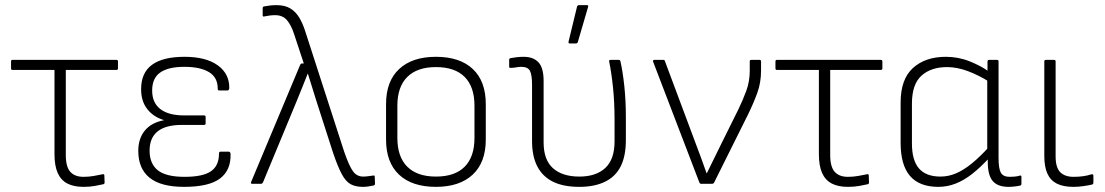

<svg xmlns="http://www.w3.org/2000/svg" viewBox="-20 -715 4300 747"><path d="M305 12Q267 12 242 -1Q217 -14 204.5 -42Q192 -70 192 -115V-443H28Q23 -443 23 -449V-476Q23 -482 28 -482H433Q439 -482 439 -476V-449Q439 -443 433 -443H236V-112Q236 -66 253.5 -46.5Q271 -27 305 -27Q326 -27 345 -30.5Q364 -34 379 -37Q386 -39 386 -32L387 -5Q387 1 381 2Q368 5 348.5 8.5Q329 12 305 12Z M696 12Q606 12 562 -23.5Q518 -59 518 -128Q518 -176 543.5 -207Q569 -238 617 -247V-248Q577 -260 553 -290.5Q529 -321 529 -368Q529 -432 571.5 -463Q614 -494 698 -494Q781 -494 827 -461Q873 -428 872 -372Q871 -363 865 -363H832Q827 -363 827 -371Q827 -414 793 -434.5Q759 -455 697 -455Q635 -455 603.5 -433Q572 -411 572 -363Q572 -315 604 -290.5Q636 -266 696 -266H774Q780 -266 780 -260V-235Q780 -229 774 -229H688Q625 -229 593.5 -204Q562 -179 562 -129Q562 -78 594 -52.5Q626 -27 698 -27Q769 -27 800.5 -48.5Q832 -70 832 -117Q832 -125 838 -125H870Q876 -125 877 -116Q879 -53 836 -20.5Q793 12 696 12Z M1392 12Q1363 12 1344 1.5Q1325 -9 1309.5 -38Q1294 -67 1276 -120L1211 -322Q1203 -349 1194.5 -375Q1186 -401 1178 -428H1177Q1166 -400 1155.5 -374Q1145 -348 1134 -321L1003 -5Q1000 0 996 0H961Q954 0 957 -7L1148 -463Q1150 -468 1155 -468H1162L1124 -583Q1113 -617 1096.5 -636.5Q1080 -656 1050 -656Q1039 -656 1028.5 -654.5Q1018 -653 1008 -651Q1002 -649 1002 -656V-683Q1002 -689 1007 -690Q1017 -692 1030 -693.5Q1043 -695 1056 -695Q1088 -695 1109 -682.5Q1130 -670 1144 -647Q1158 -624 1168 -592L1319 -125Q1338 -70 1353 -49Q1368 -28 1393 -28Q1403 -28 1413 -29.5Q1423 -31 1432 -32Q1438 -34 1438 -27L1439 0Q1439 6 1432 7Q1423 9 1412.5 10.5Q1402 12 1392 12Z M1676 12Q1583 12 1532.5 -35.5Q1482 -83 1482 -172V-310Q1482 -399 1533 -446.5Q1584 -494 1676 -494Q1769 -494 1819.5 -446.5Q1870 -399 1870 -310V-172Q1870 -83 1819 -35.5Q1768 12 1676 12ZM1676 -28Q1750 -28 1788 -66.5Q1826 -105 1826 -178V-304Q1826 -377 1788 -415.5Q1750 -454 1676 -454Q1603 -454 1564.5 -415.5Q1526 -377 1526 -304V-178Q1526 -105 1564.5 -66.5Q1603 -28 1676 -28Z M2234 12Q2172 12 2131.5 -8Q2091 -28 2070.5 -67.5Q2050 -107 2050 -166V-385Q2050 -423 2042 -439Q2034 -455 2008 -455Q1999 -455 1988.5 -453Q1978 -451 1968 -451Q1961 -450 1961 -455V-483Q1961 -486 1962.5 -487Q1964 -488 1967 -489Q1977 -491 1991 -492.5Q2005 -494 2017 -494Q2055 -494 2075 -472.5Q2095 -451 2095 -400V-161Q2095 -93 2131.5 -60.5Q2168 -28 2234 -28Q2299 -28 2335 -61.5Q2371 -95 2371 -165V-248Q2371 -317 2365 -374.5Q2359 -432 2350 -476Q2349 -482 2355 -482H2387Q2393 -482 2394 -476Q2403 -436 2409 -380Q2415 -324 2415 -259V-170Q2415 -108 2395 -68Q2375 -28 2334 -8Q2293 12 2234 12ZM2196 -546Q2191 -546 2192 -553L2225 -689Q2227 -695 2232 -695H2264Q2270 -695 2268 -688L2228 -551Q2226 -546 2221 -546Z M2707 0Q2703 0 2701 -5L2521 -475Q2519 -482 2526 -482H2561Q2566 -482 2567 -477L2687 -156Q2698 -127 2708.5 -98.5Q2719 -70 2729 -41H2730Q2745 -71 2759 -100Q2773 -129 2788 -159L2853 -290Q2870 -325 2883.5 -361.5Q2897 -398 2897 -440V-477Q2897 -482 2903 -482H2935Q2941 -482 2941 -476V-441Q2941 -394 2926.5 -354Q2912 -314 2891 -271L2758 -4Q2756 0 2750 0Z M3279 12Q3241 12 3216 -1Q3191 -14 3178.5 -42Q3166 -70 3166 -115V-443H3002Q2997 -443 2997 -449V-476Q2997 -482 3002 -482H3407Q3413 -482 3413 -476V-449Q3413 -443 3407 -443H3210V-112Q3210 -66 3227.5 -46.5Q3245 -27 3279 -27Q3300 -27 3319 -30.5Q3338 -34 3353 -37Q3360 -39 3360 -32L3361 -5Q3361 1 3355 2Q3342 5 3322.5 8.5Q3303 12 3279 12Z M3631 12Q3557 12 3520.5 -30.5Q3484 -73 3484 -159V-316Q3484 -407 3532 -450.5Q3580 -494 3660 -494Q3709 -494 3753.5 -476Q3798 -458 3828 -436L3830 -396Q3787 -423 3745 -438.5Q3703 -454 3665 -454Q3602 -454 3565 -420.5Q3528 -387 3528 -312V-157Q3528 -91 3555.5 -59.5Q3583 -28 3639 -28Q3670 -28 3699.5 -40.5Q3729 -53 3761.5 -79.5Q3794 -106 3831 -147V-103Q3795 -64 3762.5 -38.5Q3730 -13 3697.5 -0.5Q3665 12 3631 12ZM3904 12Q3862 12 3842.5 -10.5Q3823 -33 3823 -86V-109L3821 -125V-409L3822 -427V-476Q3822 -482 3829 -482H3859Q3865 -482 3865 -476V-100Q3865 -59 3874 -43Q3883 -27 3909 -27Q3918 -27 3928.5 -28Q3939 -29 3949 -32Q3954 -33 3954 -27V1Q3954 3 3953 4.5Q3952 6 3949 7Q3941 9 3928 10.5Q3915 12 3904 12Z M4156 12Q4117 12 4092 -0.5Q4067 -13 4055 -39.5Q4043 -66 4043 -108V-476Q4043 -482 4049 -482H4081Q4087 -482 4087 -476V-107Q4087 -63 4105 -45Q4123 -27 4157 -27Q4177 -27 4194.5 -29.5Q4212 -32 4227 -37Q4234 -38 4234 -31V-4Q4234 1 4229 3Q4216 6 4196 9Q4176 12 4156 12Z"/></svg>

Font: Sofia Sans ExtraLight
Style: Regular
Weight: 250
Version: Version 4.100-B